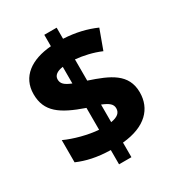

<svg xmlns="http://www.w3.org/2000/svg" viewBox="-193 -875 960 1049"><g transform="rotate(-30 287.0 -350.5)"><path d="M248 -32V58H326V-34C474 -48 543 -124 543 -226C543 -344 449 -384 326 -425V-559C376 -554 432 -542 483 -520L528 -643C469 -669 404 -685 326 -689V-759H248V-687C121 -677 35 -617 35 -507C35 -396 107 -347 248 -298V-160C182 -165 102 -186 43 -213V-73C99 -49 161 -34 248 -32ZM248 -557V-452C206 -469 189 -484 189 -511C189 -536 210 -552 248 -557ZM326 -163V-274C370 -256 388 -241 388 -215C388 -187 369 -170 326 -163Z"/></g></svg>

Font: Noto Sans Ethiopic ExtraBold
Style: Regular
Weight: 800
Designer: Monotype Design Team
Foundry: Monotype Imaging Inc.
Version: Version 2.102